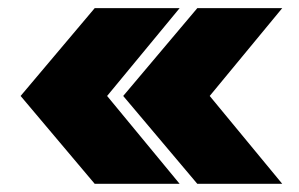

<svg xmlns="http://www.w3.org/2000/svg" viewBox="-20 -527 744 477"><path d="M215.3 -70.3 31.2 -288.6 215.3 -506.8H426.3L246.1 -288.6L426.3 -70.3ZM470.2 -70.3 286.1 -288.6 470.2 -506.8H681.2L501 -288.6L681.2 -70.3Z"/></svg>

Font: Inter 28pt Black
Style: Regular
Weight: 900
Designer: Rasmus Andersson
Foundry: rsms
Version: Version 4.001;git-66647c0bb